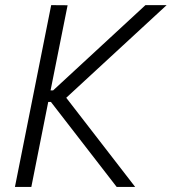

<svg xmlns="http://www.w3.org/2000/svg" viewBox="-20 -740 680 760"><path d="M182.6 -719.7 247.6 -719.2 180.2 -382.3H190.4L555.7 -719.7H639.6L242.2 -353L515.1 0H441.9L181.6 -336.4H170.9L104 0H39.1Z"/></svg>

Font: Reddit Sans Vanilla Light
Style: Italic
Weight: 300
Italic angle: -11.25°
Designer: Stephen Hutchings
Version: Version 1.013